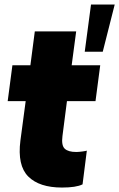

<svg xmlns="http://www.w3.org/2000/svg" viewBox="-20 -820 530 854"><path d="M298.8 -529.8H425.8L404.8 -370.1H277.8L257.8 -214.8Q252.4 -172.9 268.1 -158.4Q283.7 -144 318.8 -144Q330.1 -144 346.2 -146.2Q362.3 -148.4 366.2 -149.9L347.2 0Q318.8 14.2 255.9 14.2Q154.8 14.2 105.7 -34.9Q56.6 -84 70.8 -194.8L94.2 -370.1H14.2L35.2 -529.8H115.2L134.8 -680.2H318.8ZM384.8 -799.8H490.2L437 -589.8H356.9Z"/></svg>

Font: Cooper Hewitt
Style: Heavy Italic
Weight: 714
Designer: Village Type and Design LLC
Foundry: Cooper Hewitt Smithsonian Design Museum
Version: 1.000